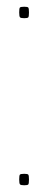

<svg xmlns="http://www.w3.org/2000/svg" viewBox="-20 -550 143 570"><path d="M37 -17Q37 -29 39 -31.5Q41 -34 52 -34Q62 -34 64 -31.5Q66 -29 66 -17Q66 -5 64 -2.5Q62 0 52 0Q42 0 39.5 -2.5Q37 -5 37 -17ZM37 -513Q37 -525 39 -527.5Q41 -530 52 -530Q62 -530 64 -527.5Q66 -525 66 -513Q66 -501 64 -498.5Q62 -496 52 -496Q42 -496 39.5 -498.5Q37 -501 37 -513Z"/></svg>

Font: Georama Condensed Thin
Style: Regular
Weight: 100
Width: 3
Designer: Jean-Baptiste Levee
Foundry: Production Type
Version: Version 1.000